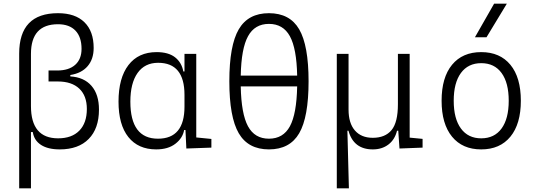

<svg xmlns="http://www.w3.org/2000/svg" viewBox="-20 -815 2970 1060"><path d="M309.6 9.8Q244.6 9.8 206.3 -15.1Q168 -40 161.1 -85.9H150.9V224.6H85.9V-519Q85.9 -742.2 300.3 -742.2Q395 -742.2 446 -692.4Q497.1 -642.6 497.1 -550.3Q497.1 -488.3 463.6 -449.5Q430.2 -410.6 368.2 -400.9V-393.1Q443.8 -388.7 485.1 -341.1Q526.4 -293.5 526.4 -210Q526.4 -105.5 469.7 -47.9Q413.1 9.8 309.6 9.8ZM150.9 -229.5Q150.9 -51.3 300.8 -51.3Q376.5 -51.3 418 -93.8Q459.5 -136.2 459.5 -213.4Q459.5 -286.1 417.7 -325.7Q376 -365.2 298.8 -365.2H248V-425.8H295.9Q359.9 -425.8 395 -457Q430.2 -488.3 430.2 -545.4Q430.2 -610.8 396.5 -646Q362.8 -681.2 300.3 -681.2Q150.9 -681.2 150.9 -517.6Z M842.3 9.8Q743.2 9.8 688.7 -58.3Q634.3 -126.5 634.3 -253.9Q634.3 -384.3 689.2 -455.8Q744.1 -527.3 844.7 -527.3Q909.7 -527.3 946.3 -498.8Q982.9 -470.2 992.2 -420.4H998.5V-517.6H1063.5V-56.2L1147 -47.9V0L1008.8 4.9L1003.9 -97.2H996.6Q988.8 -52.7 948.5 -21.5Q908.2 9.8 842.3 9.8ZM998.5 -226.1V-291.5Q998.5 -468.3 853 -468.3Q779.3 -468.3 739.5 -412.1Q699.7 -356 699.7 -253.9Q699.7 -49.3 852.1 -49.3Q998.5 -49.3 998.5 -226.1Z M1464.8 9.8Q1350.1 9.8 1298.1 -79.3Q1246.1 -168.5 1246.1 -366.2Q1246.1 -564 1298.1 -653.1Q1350.1 -742.2 1464.8 -742.2Q1580.1 -742.2 1631.8 -653.1Q1683.6 -564 1683.6 -366.2Q1683.6 -168.5 1631.8 -79.3Q1580.1 9.8 1464.8 9.8ZM1464.8 -49.3Q1543.5 -49.3 1580.6 -117.9Q1617.7 -186.5 1620.6 -337.9H1309.1Q1312 -186.5 1349.1 -117.9Q1386.2 -49.3 1464.8 -49.3ZM1309.1 -397.5H1620.6Q1617.7 -547.4 1580.3 -615.2Q1543 -683.1 1464.8 -683.1Q1386.7 -683.1 1349.4 -615.2Q1312 -547.4 1309.1 -397.5Z M2038.1 9.8Q1932.1 9.8 1903.8 -93.3H1897.9L1906.2 224.6H1839.4V-517.6H1904.3V-210Q1904.3 -134.8 1939.5 -94.5Q1974.6 -54.2 2038.1 -54.2Q2106.4 -54.2 2141.6 -96.7Q2176.8 -139.2 2176.8 -239.3V-517.6H2241.7V-55.2L2313 -48.3V0L2185.5 4.9L2178.7 -93.3H2171.9Q2159.7 -43.9 2124.3 -17.1Q2088.9 9.8 2038.1 9.8Z M2636.7 9.8Q2533.2 9.8 2475.6 -60.5Q2418 -130.9 2418 -258.8Q2418 -387.2 2475.6 -457.3Q2533.2 -527.3 2636.7 -527.3Q2740.2 -527.3 2797.9 -457.3Q2855.5 -387.2 2855.5 -258.8Q2855.5 -130.9 2797.9 -60.5Q2740.2 9.8 2636.7 9.8ZM2636.7 -51.3Q2709.5 -51.3 2749 -105.5Q2788.6 -159.7 2788.6 -258.8Q2788.6 -357.9 2749 -412.1Q2709.5 -466.3 2636.7 -466.3Q2564.5 -466.3 2524.7 -412.1Q2484.9 -357.9 2484.9 -258.8Q2484.9 -159.7 2524.7 -105.5Q2564.5 -51.3 2636.7 -51.3ZM2602.1 -609.4 2708 -794.9H2778.3L2666 -609.4Z"/></svg>

Font: CaskaydiaCove NFP Light
Style: Regular
Weight: 300
Designer: Aaron Bell
Foundry: Saja Typeworks
Version: Version 2111.001; VTT 6.35;Nerd Fonts 3.1.1